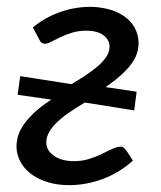

<svg xmlns="http://www.w3.org/2000/svg" viewBox="-20 -533 471 560"><path d="M242 -513Q268 -513 292 -507.2Q316 -501.5 335 -490.2Q354 -479 366.5 -462Q379 -445 383 -422.5Q385.5 -405 382.5 -389.5Q379.5 -373 370.8 -358.2Q362 -343.5 349.2 -329.8Q336.5 -316 320.8 -303.5Q305 -291 288 -279L378.5 -265.5L371.5 -211L227.5 -234Q205 -220.5 184.8 -207Q164.5 -193.5 149 -179Q133.5 -164.5 124.2 -149.2Q115 -134 115 -117.5Q115 -94.5 137 -78.8Q159 -63 196.5 -63Q218 -63 236.8 -68.5Q255.5 -74 271.2 -81.2Q287 -88.5 299.5 -95Q312 -101.5 322 -104Q332.5 -106.5 337 -104.5Q340.5 -103 344.5 -98.5Q348.5 -94 352.5 -88Q356.5 -82 360.5 -75.8Q364.5 -69.5 367.5 -64.5Q329 -29.5 280.2 -11.2Q231.5 7 182 7Q149 7 122.2 -0.8Q95.5 -8.5 75.8 -22Q56 -35.5 44 -53.8Q32 -72 29 -93.5Q28 -101 28.2 -108.8Q28.5 -116.5 30 -125Q33 -142.5 42.2 -158.5Q51.5 -174.5 64.8 -189.2Q78 -204 94.5 -217.2Q111 -230.5 129.5 -242.5L31.5 -256.5L39 -311L188.5 -287.5Q210.5 -300.5 230.5 -313.8Q250.5 -327 266 -340.5Q281.5 -354 290.5 -368Q299.5 -382 299.5 -397Q299.5 -416.5 282 -430Q264.5 -443.5 231.5 -443.5Q209.5 -443.5 190.5 -437.8Q171.5 -432 156.5 -424.8Q141.5 -417.5 130 -411.5Q118.5 -405.5 111.5 -405.5Q107.5 -405.5 103 -407.5Q98.5 -409.5 95 -417L76 -453Q92.5 -467 112.2 -478.2Q132 -489.5 153.5 -497.2Q175 -505 197.5 -509Q220 -513 242 -513Z"/></svg>

Font: Lato 2
Style: Italic
Weight: 400
Italic angle: -7°
Designer: Lukasz Dziedzic with Adam Twardoch and Botio Nikoltchev
Foundry: tyPoland Lukasz Dziedzic
Version: Version 2.015; 2015-08-06; http://www.latofonts.com/